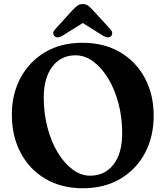

<svg xmlns="http://www.w3.org/2000/svg" viewBox="-20 -934 838 972"><path d="M397.5 -717.5Q506.5 -717.5 587.5 -670Q668.5 -622.5 713.2 -539.2Q758 -456 758 -348Q758 -242 713.8 -159Q669.5 -76 588.8 -28.5Q508 19 399.5 19Q290.5 19 209.8 -28.8Q129 -76.5 84.5 -160.5Q40 -244.5 40 -354.5Q40 -457.5 84 -539.8Q128 -622 208.2 -669.8Q288.5 -717.5 397.5 -717.5ZM598.5 -260Q598.5 -339.5 579.8 -410.5Q561 -481.5 528 -536.2Q495 -591 452.5 -622.5Q410 -654 362.5 -654Q288.5 -654 245 -596.8Q201.5 -539.5 201.5 -439Q201.5 -359 220.5 -287.5Q239.5 -216 272.5 -161.5Q305.5 -107 347.8 -75.8Q390 -44.5 436.5 -44.5Q510 -44.5 554.2 -100.8Q598.5 -157 598.5 -260ZM297 -753.5Q271.5 -738 256.5 -750.5Q250.5 -755.5 249.8 -765.2Q249 -775 259 -785.5L347 -882.5Q360.5 -896.5 371.5 -905Q382.5 -913.5 399 -913.5Q415.5 -913.5 426.5 -905Q437.5 -896.5 450.5 -882.5L539 -785.5Q548.5 -775 548 -765.2Q547.5 -755.5 541.5 -750.5Q526.5 -738 501 -753.5L399 -817.5Z"/></svg>

Font: Fraunces 9pt Soft SemiBold
Style: Regular
Weight: 600
Version: Version 1.000;[b76b70a41]